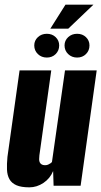

<svg xmlns="http://www.w3.org/2000/svg" viewBox="-20 -797 435 824"><path d="M106 7Q71 7 50.5 -2Q30 -11 20.5 -28Q11 -45 10 -69Q9 -93 12 -124L64 -495H200L149 -130Q148 -121 148 -113.5Q148 -106 150.5 -100.5Q153 -95 158.5 -91.5Q164 -88 173 -88Q181 -88 186.5 -90.5Q192 -93 196.5 -96Q201 -99 203 -102L259 -495H395L326 0H210L208 -63Q195 -31 166.5 -12Q138 7 106 7ZM181 -550Q158 -550 142.5 -565Q127 -580 127 -602Q127 -623 142.5 -637.5Q158 -652 181 -652Q204 -652 219 -637.5Q234 -623 234 -602Q234 -580 219 -565Q204 -550 181 -550ZM311 -550Q288 -550 272.5 -565Q257 -580 257 -602Q257 -623 272.5 -637.5Q288 -652 311 -652Q334 -652 349 -637.5Q364 -623 364 -602Q364 -580 349 -565Q334 -550 311 -550ZM196 -674 261 -777H381L273 -674Z"/></svg>

Font: Alumni Sans Thin ExtraBold
Style: Italic
Weight: 800
Italic angle: -8°
Version: Version 1.016